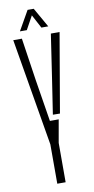

<svg xmlns="http://www.w3.org/2000/svg" viewBox="-103 -989 504 1031"><g transform="rotate(-10 149.0 -473.5)"><path d="M122 0V-214.5L23 -800H70L105 -566L141.5 -339H189.5L167.5 -214.5V0ZM163 -369 193 -566 228 -800H275.5L201.5 -368.5ZM66.5 -840.5 127 -947H160.5L221 -840.5H183.5L144.5 -914L104 -840.5Z"/></g></svg>

Font: Big Shoulders Stencil Display Thin Light
Style: Regular
Weight: 300
Version: Version 2.001